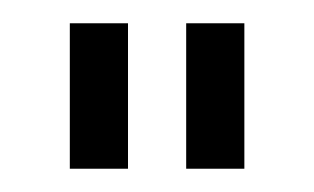

<svg xmlns="http://www.w3.org/2000/svg" viewBox="-20 -500 270 165"><path d="M40 -355V-480H90V-355ZM140 -355V-480H190V-355Z"/></svg>

Font: Glametrix
Style: Regular
Weight: 500
Designer: gluk
Foundry: gluk
Version: Version 0.40